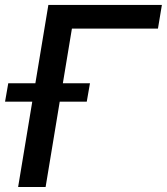

<svg xmlns="http://www.w3.org/2000/svg" viewBox="-38 -747 666 767"><path d="M608.7 -727.3H155.2L103.3 -414.4H-5L-17.8 -340.9H90.9L34.4 0H144.2L200.6 -340.9H308.6L321.4 -414.4H213.1L249.3 -632.8H593Z"/></svg>

Font: Margiela Sans Medium
Style: Italic
Weight: 500
Italic angle: -9.39999°
Designer: Stefan Endress, Andreas Faust
Version: Version 1.100;FEAKit 1.0